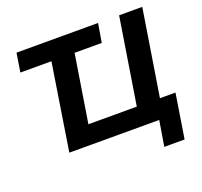

<svg xmlns="http://www.w3.org/2000/svg" viewBox="-146 -871 1270 1208"><g transform="rotate(-20 489.0 -267.5)"><path d="M754 170 782 0H180L271 -579H63L83 -705H629L608 -579H426L354 -127H678L770 -705H925L833 -127H937L890 170Z"/></g></svg>

Font: Mulish ExtraBold
Style: Italic
Weight: 800
Italic angle: -9°
Designer: Vernon Adams
Foundry: Vernon Adams
Version: Version 3.603; ttfautohint (v1.8.3)